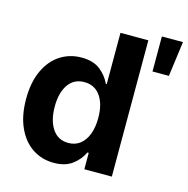

<svg xmlns="http://www.w3.org/2000/svg" viewBox="-110 -848 941 962"><g transform="rotate(15 361.0 -367.0)"><path d="M36.1 -264.6Q36.1 -352.5 64.9 -413.8Q93.8 -475.1 142.8 -506.1Q191.9 -537.1 252 -537.1Q312 -537.1 348.1 -509.3Q384.3 -481.4 402.3 -441.4H407.2V-707H551.8V0H409.2V-85H402.3Q383.8 -45.4 347.2 -18.3Q310.5 8.8 252 8.8Q190.4 8.8 141.6 -23.2Q92.8 -55.2 64.5 -116.9Q36.1 -178.7 36.1 -264.6ZM410.2 -265.6Q410.2 -337.9 380.4 -379.9Q350.6 -421.9 296.9 -421.9Q243.2 -421.9 213.9 -379.4Q184.6 -336.9 184.6 -265.6Q184.6 -193.4 213.9 -149.9Q243.2 -106.4 296.9 -106.4Q332.5 -106.4 357.9 -126.2Q383.3 -146 396.7 -181.9Q410.2 -217.8 410.2 -265.6ZM612.3 -743.2H721.7L697.3 -561.5H612.3Z"/></g></svg>

Font: Pretendard JP
Style: Bold
Weight: 700
Designer: Base glyphs from Inter by Rasmus Andersson; Hangeul glyphs from Noto Sans CJK(Source Han Sans) by Jang Soo-young and Kan
Foundry: Kil Hyung-jin
Version: Version 1.309